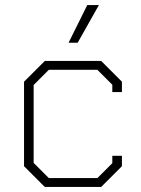

<svg xmlns="http://www.w3.org/2000/svg" viewBox="-20 -739 557 759"><path d="M75 -82V-416L157 -498H380L462 -416V-375H424V-404L365 -463H173L113 -403V-95L173 -35H365L424 -94V-123H462V-82L380 0H157ZM325 -719H371L287 -570H251Z"/></svg>

Font: Chakra Petch ExtraLight
Style: Regular
Weight: 275
Designer: Katatrad Aksorn Co.,Ltd.
Foundry: Cadson Demak Co.,Ltd.
Version: Version 1.000; ttfautohint (v1.6)